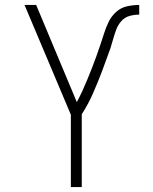

<svg xmlns="http://www.w3.org/2000/svg" viewBox="-20 -755 616 775"><path d="M266 0H310V-294Q336 -334 355.5 -378.5Q375 -423 392 -468Q409 -513 425 -558Q431 -577 436.5 -596.5Q442 -616 449 -635Q456 -654 469.5 -669.5Q483 -685 502.5 -690.5Q522 -696 542 -696V-735Q517 -735 492.5 -729.5Q468 -724 449 -707Q430 -690 419 -667.5Q408 -645 400.5 -621.5Q393 -598 385 -574Q377 -550 368.5 -526.5Q360 -503 351 -480Q342 -457 332.5 -434Q323 -411 312.5 -388Q302 -365 290 -343L126 -735H79L266 -292Z"/></svg>

Font: Iosevka Sparkle Extralight
Style: Regular
Weight: 200
Designer: Belleve Invis
Foundry: Belleve Invis
Version: Version 4.5.0; ttfautohint (v1.8.3)